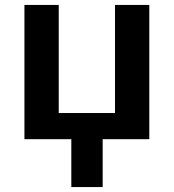

<svg xmlns="http://www.w3.org/2000/svg" viewBox="-20 -564 704 778"><path d="M269 0H79V-544H218V-106H446V-544H585V0H396V194H269Z"/></svg>

Font: Noto Sans UI
Style: Bold
Weight: 700
Designer: Monotype Design Team
Foundry: Monotype Imaging Inc.
Version: Version 1.901